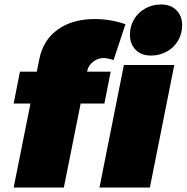

<svg xmlns="http://www.w3.org/2000/svg" viewBox="-20 -837 833 857"><path d="M370 -523 369 -517H474L446 -375H340L265 0H41L116 -375H41L69 -517H144L156 -575Q173 -659 238.5 -705.5Q304 -752 402 -752Q473 -752 540 -729L487 -569Q475 -573 463 -575.5Q451 -578 443 -578Q417 -578 396 -561.5Q375 -545 370 -523ZM758 -547 649 0H424L533 -547ZM793 -724Q793 -686 774.5 -655Q756 -624 724 -606.5Q692 -589 654 -589Q611 -589 585.5 -614.5Q560 -640 560 -682Q560 -720 578.5 -751Q597 -782 629 -799.5Q661 -817 699 -817Q742 -817 767.5 -791.5Q793 -766 793 -724Z"/></svg>

Font: Gontserrat Black
Style: Italic
Weight: 900
Italic angle: -11.3°
Designer: Julieta Ulanovsky
Foundry: Julieta Ulanovsky
Version: Version 6.001